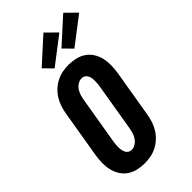

<svg xmlns="http://www.w3.org/2000/svg" viewBox="-297 -1074 1166 1166"><g transform="rotate(-45 286.0 -490.5)"><path d="M207 8Q176 8 146.5 1Q117 -6 93 -22.5Q69 -39 53.5 -64Q38 -89 31.5 -117.5Q25 -146 25.5 -177Q26 -208 31 -240L82 -545Q86 -570 94.5 -596Q103 -622 117.5 -645.5Q132 -669 153 -688.5Q174 -708 198.5 -720.5Q223 -733 249.5 -738Q276 -743 302 -743Q333 -743 362.5 -736Q392 -729 416 -712.5Q440 -696 455.5 -671Q471 -646 477.5 -617.5Q484 -589 483.5 -558Q483 -527 478 -495L427 -190Q423 -165 414.5 -139Q406 -113 391.5 -89.5Q377 -66 356 -46.5Q335 -27 310.5 -14.5Q286 -2 259.5 3Q233 8 207 8ZM208 -106Q226 -106 242.5 -116.5Q259 -127 269 -142.5Q279 -158 284 -175Q289 -192 292 -209L343 -514Q345 -526 346 -538Q347 -550 347 -562Q347 -574 345 -585.5Q343 -597 337.5 -607Q332 -617 322.5 -623Q313 -629 301 -629Q283 -629 266.5 -618.5Q250 -608 240 -592.5Q230 -577 225 -560Q220 -543 217 -526L166 -221Q164 -209 163 -197Q162 -185 162 -173Q162 -161 164.5 -149.5Q167 -138 172 -128Q177 -118 186.5 -112Q196 -106 208 -106ZM397 -787 342 -843 503 -989 572 -921ZM227 -787 172 -843 333 -989 402 -921Z"/></g></svg>

Font: Iosevka Curly Heavy
Style: Italic
Weight: 900
Italic angle: -9°
Monospace: yes
Designer: Belleve Invis
Foundry: Belleve Invis
Version: Version 22.1.2; ttfautohint (v1.8.4)